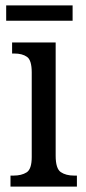

<svg xmlns="http://www.w3.org/2000/svg" viewBox="-20 -694 318 714"><path d="M19 0V-41H30Q60 -41 79 -53Q98 -65 98 -110V-425Q98 -470 80.5 -482.5Q63 -495 33 -495H25V-536H187V-115Q187 -67 206 -54Q225 -41 256 -41H266V0ZM3 -617V-674H250V-617Z"/></svg>

Font: Noto Serif Sinhala Condensed
Style: Regular
Weight: 400
Width: 3
Designer: Jelle Bosma - Monotype Design Team
Foundry: Monotype Imaging Inc.
Version: Version 2.007; ttfautohint (v1.8.4.7-5d5b)